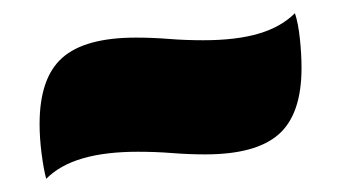

<svg xmlns="http://www.w3.org/2000/svg" viewBox="-20 -462 517 291"><path d="M50 -191Q46 -206 43 -229.5Q40 -253 40 -274Q40 -344 74.5 -374.5Q109 -405 186 -405Q211 -405 236 -403Q261 -401 288 -401Q338 -401 372 -411Q406 -421 427 -442Q432 -427 434.5 -403.5Q437 -380 437 -359Q437 -289 402.5 -258.5Q368 -228 291 -228Q266 -228 241 -230Q216 -232 189 -232Q140 -232 105.5 -222Q71 -212 50 -191Z"/></svg>

Font: Merienda Black
Style: Regular
Weight: 900
Designer: Eduardo Rodriguez Tunni
Foundry: Eduardo Rodriguez Tunni
Version: Version 2.001